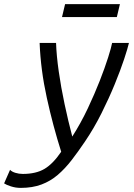

<svg xmlns="http://www.w3.org/2000/svg" viewBox="-74 -727 654 935"><path d="M27 188Q2 188 -21 180.5Q-44 173 -54 166L-25 100Q-17 109 0.5 114.5Q18 120 37 120Q101 120 142.5 95.5Q184 71 224 12Q184 -114 154 -250.5Q124 -387 119 -518H199Q201 -457 212 -379.5Q223 -302 240.5 -220Q258 -138 278 -62Q320 -128 353.5 -199Q387 -270 412 -334Q437 -398 452.5 -447Q468 -496 472 -518H554Q548 -492 530.5 -439Q513 -386 485 -317.5Q457 -249 420.5 -176Q384 -103 340 -38Q307 11 275 52.5Q243 94 207.5 124.5Q172 155 128 171.5Q84 188 27 188ZM228 -644 243 -707H510L495 -644Z"/></svg>

Font: Ubuntu Sans Mono
Style: Italic
Weight: 400
Italic angle: -13.5°
Monospace: yes
Designer: Dalton Maag Ltd
Foundry: Dalton Maag Ltd
Version: Version 1.006